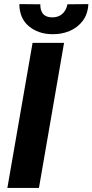

<svg xmlns="http://www.w3.org/2000/svg" viewBox="-20 -921 453 941"><path d="M293.9 -710.9 170.9 0H16.1L139.6 -710.9ZM310.5 -899.9 413.1 -900.9Q410.6 -852.1 385.5 -818.8Q360.4 -785.6 320.8 -769Q281.2 -752.4 234.9 -753.4Q167 -754.4 121.3 -792.5Q75.7 -830.6 74.7 -900.9L177.7 -899.9Q176.8 -871.1 190.4 -853.8Q204.1 -836.4 234.9 -835.9Q265.6 -835.4 285.2 -852.8Q304.7 -870.1 310.5 -899.9Z"/></svg>

Font: Roboto ExtraBold
Style: Italic
Weight: 800
Designer: Christian Robertson
Foundry: Google
Version: Version 3.009; 2024